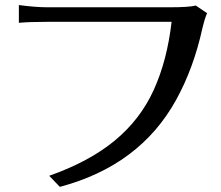

<svg xmlns="http://www.w3.org/2000/svg" viewBox="-20 -728 874 760"><path d="M54.7 -637.7V-708Q121.1 -699.2 167 -699.2H652.3Q729.5 -699.2 754.9 -706.1L799.8 -675.8Q791 -657.2 781.2 -616.2Q746.1 -457 676.8 -332Q533.2 -72.3 216.8 11.7L174.8 -32.2Q333 -87.9 434.1 -171.4Q535.2 -254.9 588.4 -371.6Q641.6 -488.3 659.2 -641.6H167Q96.7 -641.6 54.7 -637.7Z"/></svg>

Font: GenEi LateMin P v2
Style: Medium
Weight: 500
Designer: o_tamon (Modified)
Foundry: o_tamon / Adobe Systems Incorporated / FONT 910 / Philipp H. Poll
Version: Version 2.1;Original Version 1.004